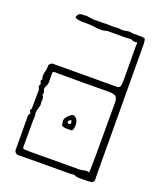

<svg xmlns="http://www.w3.org/2000/svg" viewBox="-134 -796 739 885"><g transform="rotate(20 236.0 -353.5)"><path d="M403 3Q399 3 385.5 3.5Q372 4 358.5 3.5Q345 3 339 -1Q335 -4 329 -2.5Q323 -1 317 -1L78 0Q72 0 67.5 0.5Q63 1 57 0Q51 0 46 -6Q41 -12 41 -19Q41 -42 41 -72Q41 -102 40.5 -132.5Q40 -163 40 -186Q40 -191 45 -195.5Q50 -200 43 -207Q39 -212 42.5 -216.5Q46 -221 46 -225Q46 -248 46.5 -271Q47 -294 47 -317Q43 -323 41.5 -329Q40 -335 46 -342Q43 -348 41 -354Q39 -360 46 -367Q42 -372 42 -381Q42 -392 45.5 -405.5Q49 -419 49 -431Q48 -438 53.5 -443.5Q59 -449 65 -450L383 -451Q397 -453 398 -470Q399 -487 399 -496L398 -654Q398 -656 398.5 -662Q399 -668 399 -675Q396 -675 392.5 -674.5Q389 -674 386 -674Q381 -673 371 -678Q364 -681 357 -679.5Q350 -678 344 -678Q339 -678 324 -678Q309 -678 291 -678Q273 -678 260 -678Q247 -678 245 -677Q236 -673 227 -673Q218 -673 210 -673Q194 -674 181.5 -676Q169 -678 153 -678Q149 -678 134 -678Q119 -678 115 -679Q108 -679 102.5 -681.5Q97 -684 91 -686Q95 -702 102.5 -706Q110 -710 119 -709.5Q128 -709 136 -711Q137 -711 151.5 -708.5Q166 -706 173 -706Q175 -705 178.5 -705.5Q182 -706 183 -706H222Q236 -707 247 -706.5Q258 -706 271 -706Q278 -706 286.5 -707Q295 -708 296 -707Q300 -706 309.5 -705.5Q319 -705 329 -707Q343 -711 354 -709Q365 -707 370 -707Q373 -707 380 -707.5Q387 -708 392 -707Q402 -708 407.5 -707.5Q413 -707 422 -705Q426 -704 427 -697.5Q428 -691 428 -687Q429 -684 429 -678Q429 -672 429 -665L432 -27Q432 -23 432.5 -18.5Q433 -14 432 -10Q432 -8 427.5 -2.5Q423 3 403 3ZM109 -33 348 -34Q355 -34 371 -37.5Q387 -41 394 -36Q395 -35 396 -58.5Q397 -82 397 -120Q397 -158 397 -203Q397 -248 397 -291Q397 -334 397 -365V-379Q397 -397 390 -407Q383 -417 348 -417Q342 -417 332.5 -417Q323 -417 301 -416.5Q279 -416 233.5 -416Q188 -416 110 -416Q104 -416 97.5 -416.5Q91 -417 84 -416Q78 -414 78 -407Q78 -382 78.5 -372.5Q79 -363 78 -359Q77 -351 71 -339Q65 -327 70 -320Q76 -310 70 -299Q79 -291 77.5 -279Q76 -267 78 -255Q79 -251 75.5 -240.5Q72 -230 70 -219.5Q68 -209 70 -203Q72 -196 71 -188.5Q70 -181 70 -174V-44Q70 -34 78 -34Q86 -34 94 -33.5Q102 -33 109 -33ZM251 -191Q247 -191 236 -190.5Q225 -190 215 -192Q205 -194 203 -199Q202 -207 200.5 -217Q199 -227 207 -237Q211 -244 223 -253.5Q235 -263 242 -258Q262 -249 262 -218Q262 -211 259.5 -201Q257 -191 251 -191ZM236 -215Q238 -215 238.5 -218Q239 -221 239 -223Q239 -231 235 -234Q233 -236 229.5 -232.5Q226 -229 225 -227Q223 -225 223 -222.5Q223 -220 223 -217Q224 -215 229.5 -215Q235 -215 236 -215Z"/></g></svg>

Font: Sankofa Display
Style: Regular
Weight: 400
Designer: Batsirai Madzonga
Foundry: Batsirai Madzonga
Version: Version 1.000; ttfautohint (v1.8.4.7-5d5b)